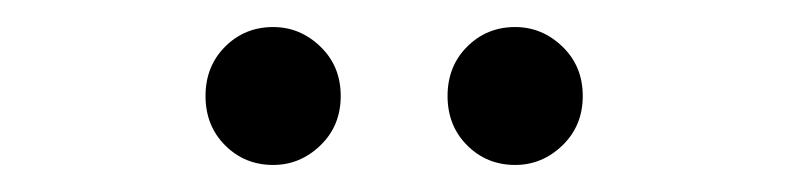

<svg xmlns="http://www.w3.org/2000/svg" viewBox="-20 -723 583 142"><path d="M182 -601Q161 -601 146.5 -615.5Q132 -630 132 -652Q132 -674 146.5 -688.5Q161 -703 182 -703Q202 -703 217 -688.5Q232 -674 232 -652Q232 -630 217 -615.5Q202 -601 182 -601ZM361 -601Q340 -601 325.5 -615.5Q311 -630 311 -652Q311 -674 325.5 -688.5Q340 -703 361 -703Q381 -703 396 -688.5Q411 -674 411 -652Q411 -630 396 -615.5Q381 -601 361 -601Z"/></svg>

Font: Red Hat Text
Style: Regular
Weight: 400
Designer: Pentagram / MCKL
Foundry: Pentagram / MCKL
Version: Version 1.005; Red Hat Text